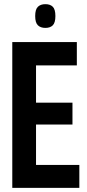

<svg xmlns="http://www.w3.org/2000/svg" viewBox="-20 -902 416 922"><path d="M39 0V-700H349V-588H153V-409H328V-304H153V-110H361V0ZM198 -768Q175 -768 162 -780.5Q149 -793 149 -825Q149 -857 162 -869.5Q175 -882 198 -882Q221 -882 233.5 -869.5Q246 -857 246 -825Q246 -793 233.5 -780.5Q221 -768 198 -768Z"/></svg>

Font: Georama Condensed SemiBold
Style: Regular
Weight: 600
Width: 3
Designer: Jean-Baptiste Levee
Foundry: Production Type
Version: Version 1.000